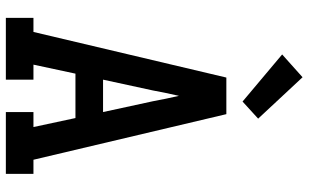

<svg xmlns="http://www.w3.org/2000/svg" viewBox="-214 -814 1029 640"><g transform="rotate(90 300.0 -494.5)"><path d="M40 0V-92H87L239 -735H361L513 -92H560V0H354V-92H404L374 -232H226L196 -92H246V0ZM354 -324 318 -490Q314 -512 309.5 -533.5Q305 -555 300 -577Q295 -555 290.5 -533.5Q286 -512 282 -490L246 -324ZM319 -789 162 -921 238 -989 376 -841Z"/></g></svg>

Font: Iosevka Slab Semibold Extended
Style: Regular
Weight: 600
Width: 7
Monospace: yes
Designer: Belleve Invis
Foundry: Belleve Invis
Version: Version 11.1.0; ttfautohint (v1.8.3)